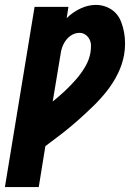

<svg xmlns="http://www.w3.org/2000/svg" viewBox="-20 -763 540 783"><path d="M0 0 121 -735H259L252 -689Q276 -713 307.5 -728Q339 -743 371 -743Q394 -743 415 -734.5Q436 -726 451 -710.5Q466 -695 474 -674Q482 -653 486 -631Q490 -609 490 -585.5Q490 -562 486 -539Q479 -500 460.5 -462.5Q442 -425 416 -392Q390 -359 359.5 -329.5Q329 -300 297.5 -272Q266 -244 232.5 -218Q199 -192 165 -167L138 0ZM195 -349Q221 -370 244.5 -392Q268 -414 289.5 -438.5Q311 -463 327.5 -491Q344 -519 349 -549Q351 -563 351 -577Q351 -591 345 -602.5Q339 -614 328.5 -621.5Q318 -629 304 -629Q290 -629 277 -622.5Q264 -616 254 -605Q244 -594 238 -581Q232 -568 229 -554Z"/></svg>

Font: Iosevka Curly Heavy
Style: Italic
Weight: 900
Italic angle: -9°
Monospace: yes
Designer: Belleve Invis
Foundry: Belleve Invis
Version: Version 22.1.2; ttfautohint (v1.8.4)